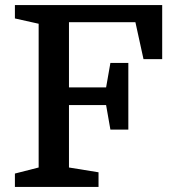

<svg xmlns="http://www.w3.org/2000/svg" viewBox="-20 -740 685 760"><path d="M488 -227H417L400 -324H253V-77L370 -58V0H39V-53L133 -77V-646L39 -667V-720H622V-506H548L516 -652H253V-394H400L417 -491H488Z"/></svg>

Font: Domine SemiBold
Style: Regular
Weight: 600
Designer: Pablo Impallari, Rodrigo Fuenzalida, Brenda Gallo
Foundry: Pablo Impallari, Rodrigo Fuenzalida, Brenda Gallo
Version: Version 2.000